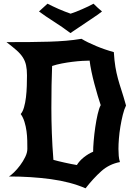

<svg xmlns="http://www.w3.org/2000/svg" viewBox="-20 -965 742 1039"><path d="M596 -683Q599 -635 604.5 -602.5Q610 -570 618 -540.5Q626 -511 637 -477.5Q648 -444 662 -394Q652 -374 644.5 -343.5Q637 -313 631.5 -280Q626 -247 623.5 -215Q621 -183 621 -159Q621 -140 622.5 -122Q624 -104 629 -88Q571 -77 528 -38.5Q485 0 443 54Q362 19 255.5 4.5Q149 -10 28 -10Q39 -16 56 -32.5Q73 -49 89 -70.5Q105 -92 116.5 -115.5Q128 -139 128 -159Q128 -179 127.5 -204Q127 -229 123.5 -255Q120 -281 112.5 -305.5Q105 -330 92 -348Q103 -360 110 -384.5Q117 -409 120.5 -438.5Q124 -468 125 -499.5Q126 -531 126 -557Q126 -589 121 -612Q116 -635 103.5 -654.5Q91 -674 69.5 -693Q48 -712 15 -737Q86 -737 142.5 -737.5Q199 -738 247 -739.5Q295 -741 337 -744.5Q379 -748 421 -755Q452 -736 500 -716Q548 -696 596 -683ZM484 -144Q484 -166 487 -202.5Q490 -239 495.5 -276.5Q501 -314 508.5 -347Q516 -380 525 -396Q518 -416 509 -446.5Q500 -477 491 -510.5Q482 -544 475 -577.5Q468 -611 465 -637Q449 -637 424.5 -635.5Q400 -634 371.5 -630.5Q343 -627 314.5 -621.5Q286 -616 262 -608Q260 -563 259 -504.5Q258 -446 258 -380Q258 -316 260.5 -245.5Q263 -175 269 -100Q279 -97 295.5 -93Q312 -89 330 -85Q348 -81 365.5 -77.5Q383 -74 396 -72Q410 -95 434 -114Q458 -133 484 -144ZM532 -903Q518 -891 472.5 -861Q427 -831 361 -786Q319 -818 272.5 -847.5Q226 -877 191 -903Q206 -916 213.5 -923.5Q221 -931 237 -945Q249 -939 264.5 -931.5Q280 -924 297 -916.5Q314 -909 331 -902.5Q348 -896 362 -891Q375 -895 391.5 -901.5Q408 -908 425 -915.5Q442 -923 458 -930.5Q474 -938 486 -945Q501 -931 509 -923Q517 -915 532 -903Z"/></svg>

Font: New Rocker
Style: Regular
Weight: 400
Designer: Pablo Impallari, Brenda Gallo, Rodrigo Fuenzalida
Foundry: Pablo Impallari, Brenda Gallo, Rodrigo Fuenzalida
Version: Version 1.000; ttfautohint (v0.93) -l 8 -r 50 -G 200 -x 14 -